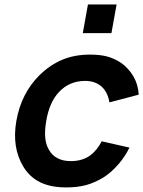

<svg xmlns="http://www.w3.org/2000/svg" viewBox="-20 -822 640 858"><path d="M501 -802 478 -674H350L373 -802ZM469 -364.5Q461.5 -410 434.5 -434.5Q405.5 -460.5 360.5 -460.5Q289.5 -460.5 242.5 -409.5Q200.5 -364.5 186.5 -281Q172 -197.5 198 -154Q226 -102 297 -102Q347 -102 382.5 -127Q414 -150.5 434.5 -190.5L558.5 -162.5Q539.5 -123 509.2 -88Q479 -53 444 -30Q423 -17.5 403.5 -8.8Q384 0 365 5Q326.5 15.5 276 15.5Q207 15.5 160 -7.2Q113 -30 84.5 -77Q32.5 -162.5 53 -281Q74 -403.5 156 -485.5Q204 -532.5 258.8 -555.2Q313.5 -578 382.5 -578Q427.5 -578 459 -569.5Q491 -561 522 -540.5Q555 -516.5 576 -481Q597 -445.5 600 -399Z"/></svg>

Font: Russisch Sans
Style: Bold Italic
Weight: 700
Italic angle: -10°
Designer: Michael Sharanda (font) & Cristiano Sobral (main changes)
Foundry: Michael Sharanda
Version: Version 2.00;September 8, 2020;FontCreator 13.0.0.2681 64-bi